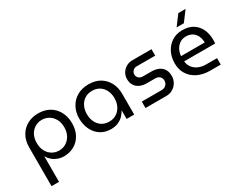

<svg xmlns="http://www.w3.org/2000/svg" viewBox="-98 -1261 2578 2042"><g transform="rotate(-30 1191.0 -240.0)"><path d="M331 -522Q389 -522 437 -503.5Q485 -485 520 -449Q555 -413 574.5 -362.5Q594 -312 594 -249Q594 -170 561.5 -111Q529 -52 473 -20Q417 12 346 12Q307 12 271.5 -1Q236 -14 208.5 -37.5Q181 -61 164 -91H162V220H70V-252Q70 -338 104.5 -398Q139 -458 198 -490Q257 -522 331 -522ZM331 -443Q285 -443 246.5 -420Q208 -397 185.5 -355Q163 -313 163 -256Q163 -198 185.5 -155.5Q208 -113 246.5 -90Q285 -67 332 -67Q380 -67 418 -91Q456 -115 478.5 -157Q501 -199 501 -255Q501 -313 478 -355Q455 -397 416.5 -420Q378 -443 331 -443Z M924 12Q850 12 796 -23.5Q742 -59 713 -120Q684 -181 684 -255Q684 -330 716 -390.5Q748 -451 808 -486.5Q868 -522 952 -522Q1033 -522 1091 -487Q1149 -452 1180.5 -392Q1212 -332 1212 -258V0H1119V-104H1117Q1102 -75 1076.5 -48.5Q1051 -22 1013 -5Q975 12 924 12ZM948 -67Q998 -67 1036.5 -91.5Q1075 -116 1096.5 -159.5Q1118 -203 1118 -257Q1118 -310 1097.5 -352Q1077 -394 1039 -418.5Q1001 -443 950 -443Q896 -443 857.5 -418Q819 -393 798.5 -350.5Q778 -308 778 -254Q778 -202 798 -159.5Q818 -117 856 -92Q894 -67 948 -67Z M1351 0V-79H1595Q1619 -79 1636.5 -89.5Q1654 -100 1663 -117Q1672 -134 1672 -153Q1672 -171 1664 -186.5Q1656 -202 1639.5 -211.5Q1623 -221 1600 -221H1497Q1448 -221 1411.5 -237.5Q1375 -254 1354.5 -286Q1334 -318 1334 -364Q1334 -403 1353 -436Q1372 -469 1406 -489.5Q1440 -510 1484 -510H1719V-431H1493Q1462 -431 1444 -412Q1426 -393 1426 -367Q1426 -342 1444.5 -323.5Q1463 -305 1497 -305H1595Q1650 -305 1687.5 -287.5Q1725 -270 1744.5 -237Q1764 -204 1764 -156Q1764 -115 1744 -79.5Q1724 -44 1688.5 -22Q1653 0 1606 0Z M2144 0Q2060 0 1995 -31.5Q1930 -63 1893.5 -120.5Q1857 -178 1857 -255Q1857 -331 1888 -391.5Q1919 -452 1974 -487Q2029 -522 2102 -522Q2181 -522 2233.5 -488Q2286 -454 2312 -396.5Q2338 -339 2338 -268Q2338 -257 2337.5 -245Q2337 -233 2335 -224H1955Q1960 -177 1986 -144.5Q2012 -112 2052.5 -95.5Q2093 -79 2142 -79H2275V0ZM1954 -289H2245Q2245 -308 2241 -329.5Q2237 -351 2227 -371.5Q2217 -392 2200.5 -408.5Q2184 -425 2159.5 -435Q2135 -445 2102 -445Q2067 -445 2040.5 -431.5Q2014 -418 1995 -395.5Q1976 -373 1966 -345Q1956 -317 1954 -289ZM2066 -577 2158 -700H2247L2155 -577Z"/></g></svg>

Font: MuseoModerno Thin
Style: Regular
Weight: 400
Version: Version 1.003